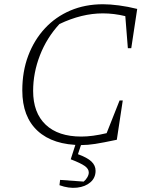

<svg xmlns="http://www.w3.org/2000/svg" viewBox="-20 -675 704 904"><path d="M364 8Q230 8 157.5 -58.5Q85 -125 85 -249Q85 -339 113 -413Q141 -487 191.5 -541.5Q242 -596 311.5 -625.5Q381 -655 465 -655Q498 -655 540 -649.5Q582 -644 626 -633L598 -448H582L570 -599Q517 -612 464 -612Q365 -612 260 -562Q200 -497 168 -414.5Q136 -332 136 -247Q136 -144 195 -88Q254 -32 363 -32Q415 -32 482 -48L543 -202H558L530 -17Q464 -3 428.5 2.5Q393 8 364 8ZM341 -12H368L347 51Q391 67 410.5 85.5Q430 104 430 129Q430 162 406 183Q382 204 343 208.5Q304 213 260 197L263 172L374 180Q384 172 391 160Q398 148 398 137Q398 120 379 106.5Q360 93 313 75Z"/></svg>

Font: Piazzolla ExtraLight
Style: Italic
Weight: 200
Italic angle: -11.3°
Designer: Juan Pablo del Peral
Foundry: Huerta Tipografica
Version: Version 1.330